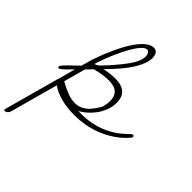

<svg xmlns="http://www.w3.org/2000/svg" viewBox="-378 -880 1400 1400"><g transform="rotate(45 322.0 -180.0)"><path d="M149 -337H150Q175 -345 193.5 -366Q212 -387 231 -406Q304 -488 339.5 -542.5Q375 -597 375 -640Q375 -658 366.5 -671Q358 -684 347 -684Q328 -684 304.5 -658.5Q281 -633 255.5 -588.5Q230 -544 204 -485.5Q178 -427 156 -361ZM222 -357Q283 -370 332 -370Q464 -370 464 -252Q464 -207 448 -168Q432 -129 408 -98Q384 -67 357 -44.5Q330 -22 309 -12Q317 -11 324 -11Q331 -11 339 -11Q439 -11 528 -46.5Q617 -82 690 -156Q705 -171 713 -171Q724 -171 724 -160Q724 -153 718 -146Q712 -139 698 -124Q658 -83 610.5 -53.5Q563 -24 512.5 -5Q462 14 409.5 22.5Q357 31 307 31Q235 31 172.5 15Q110 -1 65 -33L-37 338Q-40 349 -50 358.5Q-60 368 -73 368Q-80 368 -80 359Q-80 358 -79.5 357Q-79 356 -79 354L35 -60Q35 -67 40 -75L76 -209Q65 -197 51.5 -183.5Q38 -170 25.5 -158Q13 -146 3 -138Q-7 -130 -12 -130Q-17 -130 -20 -133.5Q-23 -137 -23 -141Q-23 -147 -10.5 -161.5Q2 -176 20 -193.5Q38 -211 57.5 -229.5Q77 -248 91 -262L114 -345Q114 -347 115 -348Q143 -430 175 -499.5Q207 -569 240 -620Q273 -671 307 -699.5Q341 -728 373 -728Q396 -728 407 -710Q418 -692 418 -666Q418 -612 371.5 -536Q325 -460 222 -357ZM371 -316Q343 -327 305 -327Q278 -327 245.5 -322Q213 -317 174 -307Q162 -295 151 -283.5Q140 -272 128 -260L82 -92Q127 -67 168.5 -50.5Q210 -34 250 -34Q293 -34 332 -61Q371 -88 411 -160Q416 -179 418.5 -196Q421 -213 421 -228Q421 -293 371 -316Z"/></g></svg>

Font: Discipuli Britannica
Style: Regular
Weight: 400
Designer: Peter Wiegel
Foundry: Peter Wiegel
Version: Version 0.001 2009